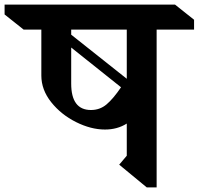

<svg xmlns="http://www.w3.org/2000/svg" viewBox="-93 -806 865 836"><path d="M752 -677H589V10H546L426 -89L459 -128V-268Q418 -242 364 -242Q303 -242 238 -274.5Q173 -307 130 -361Q87 -415 87 -477V-677H10L-73 -743V-786H669L752 -720ZM217 -677V-655L459 -463V-677ZM434 -426 217 -599V-442Q217 -327 303 -327Q342 -327 371 -351.5Q400 -376 434 -426Z"/></svg>

Font: InknutAntiqua
Style: Medium
Weight: 500
Designer: Claus Eggers Srensen
Foundry: Claus Eggers Srensen
Version: Version 1.000; ttfautohint (v1.2) -l 7 -r 28 -G 50 -x 13 -D 